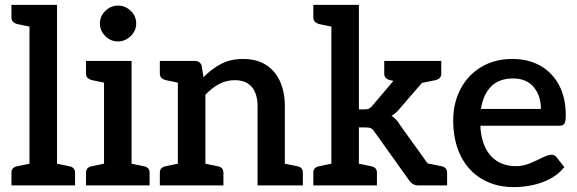

<svg xmlns="http://www.w3.org/2000/svg" viewBox="-20 -761 2370 788"><path d="M101 0V-741H214V0ZM27 0V-52Q27 -64 33.5 -70.5Q40 -77 52 -79L115 -92L127 0ZM188 0 200 -92 263 -79Q275 -77 281.5 -70.5Q288 -64 288 -52V0ZM127 -741 115 -649 52 -662Q40 -665 33.5 -671.5Q27 -678 27 -690V-741Z M407 0V-511H520V0ZM333 0V-52Q333 -64 339.5 -70.5Q346 -77 358 -79L421 -92L433 0ZM494 0 506 -92 569 -79Q581 -77 587.5 -70.5Q594 -64 594 -52V0ZM433 -511 421 -419 358 -432Q346 -435 339.5 -441.5Q333 -448 333 -460V-511ZM464 -591Q434 -591 412 -613Q390 -635 390 -664Q390 -695 412.5 -716.5Q435 -738 464 -738Q494 -738 516.5 -716.5Q539 -695 539 -664Q539 -635 516.5 -613Q494 -591 464 -591Z M710 0V-511H779Q802 -511 808 -490L815 -444Q848 -478 887 -498.5Q926 -519 977 -519Q1034 -519 1072 -494.5Q1110 -470 1129.5 -426.5Q1149 -383 1149 -326V0H1037V-326Q1037 -376 1013.5 -404Q990 -432 943 -432Q909 -432 879 -416Q849 -400 823 -372V0ZM636 0V-52Q636 -64 642.5 -70.5Q649 -77 661 -79L724 -92L736 0ZM797 0 809 -92 872 -79Q884 -77 890.5 -70.5Q897 -64 897 -52V0ZM1123 0 1135 -92 1199 -79Q1211 -77 1217 -70.5Q1223 -64 1223 -52V0ZM736 -511 724 -419 661 -432Q649 -435 642.5 -441.5Q636 -448 636 -460V-511Z M1340 0V-741H1453V-312H1476Q1488 -312 1495 -315.5Q1502 -319 1509 -328L1647 -491Q1655 -501 1663.5 -506Q1672 -511 1687 -511H1790L1622 -317Q1615 -308 1606.5 -300Q1598 -292 1587 -286Q1607 -273 1621 -249L1800 0H1698Q1685 0 1676 -5Q1667 -10 1659 -21L1517 -220Q1510 -231 1502.5 -234.5Q1495 -238 1480 -238H1453V0ZM1682 -414 1629 -466V-511H1765L1705 -419ZM1715 0 1664 -105 1729 -92ZM1266 0V-52Q1266 -64 1272.5 -70.5Q1279 -77 1291 -79L1354 -92L1366 0ZM1427 0 1439 -92 1502 -79Q1514 -77 1520.5 -70.5Q1527 -64 1527 -52V0ZM1366 -741 1354 -649 1291 -662Q1279 -665 1272.5 -671.5Q1266 -678 1266 -690V-741ZM1791 -511V-460Q1791 -448 1785 -441.5Q1779 -435 1767 -432L1703 -419L1691 -511ZM1657 -511 1645 -419 1581 -432Q1569 -435 1563 -441.5Q1557 -448 1557 -460V-511ZM1715 0 1727 -92 1791 -79Q1802 -77 1808.5 -70.5Q1815 -64 1815 -52V0Z M2089 7Q2014 7 1957.5 -26.5Q1901 -60 1870.5 -122Q1840 -184 1840 -267Q1840 -338 1870 -395.5Q1900 -453 1955 -486Q2010 -519 2083 -519Q2149 -519 2198 -491Q2247 -463 2274.5 -411.5Q2302 -360 2302 -288Q2302 -264 2297 -254.5Q2292 -245 2275 -245H1952Q1952 -242 1952 -239Q1952 -236 1952 -233Q1959 -158 1997 -118.5Q2035 -79 2099 -79Q2127 -79 2155.5 -91Q2184 -103 2207 -114.5Q2230 -126 2243 -126Q2256 -126 2264 -116L2296 -75Q2272 -45 2237.5 -27Q2203 -9 2164.5 -1Q2126 7 2089 7ZM1954 -314H2200Q2200 -368 2170.5 -403.5Q2141 -439 2086 -439Q2028 -439 1995.5 -406Q1963 -373 1954 -314Z"/></svg>

Font: Aleo SemiBold
Style: Regular
Weight: 600
Designer: Alessio Laiso
Foundry: Alessio Laiso
Version: Version 2.001;gftools[0.9.29]